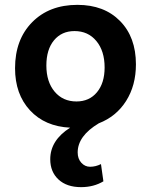

<svg xmlns="http://www.w3.org/2000/svg" viewBox="-20 -516 622 791"><path d="M314 255Q255 255 221 223.5Q187 192 187 140Q187 62 269 10Q165 5 103.5 -61.5Q42 -128 42 -235Q42 -353 112.5 -424.5Q183 -496 299 -496Q409 -496 474.5 -429.5Q540 -363 540 -251Q540 -164 499.5 -100Q459 -36 387 -8Q300 44 300 112Q300 138 315 154.5Q330 171 351 171Q374 171 396 160L406 231Q366 255 314 255ZM295 -98Q348 -98 379.5 -136Q411 -174 411 -238Q411 -306 377 -347Q343 -388 287 -388Q234 -388 202.5 -350Q171 -312 171 -246Q171 -179 205 -138.5Q239 -98 295 -98Z"/></svg>

Font: Cantarell
Style: Bold
Weight: 700
Designer: Dave Crossland, Nikolaus Waxweiler, Florian Fecher, Jacques Le Bailly, Eben Sorkin, Alexei Vanyashin, Alexios Zavras, Em
Version: Version 0.303